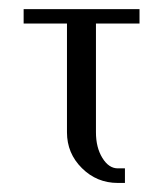

<svg xmlns="http://www.w3.org/2000/svg" viewBox="-20 -404 360 424"><path d="M32.2 -352.1V-383.8H288.1V-352.1H191.9V-111.8Q191.9 -78.1 206.1 -55.2Q220.2 -32.2 240.2 -32.2H255.9V0H240.2Q193.8 0 160.9 -32.7Q127.9 -65.4 127.9 -111.8V-352.1Z"/></svg>

Font: Gawaa
Style: Regular
Weight: 400
Designer: T. Christopher White
Version: Version 1.0